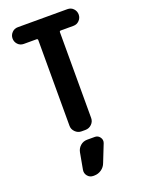

<svg xmlns="http://www.w3.org/2000/svg" viewBox="-183 -811 867 1172"><g transform="rotate(-20 250.0 -224.5)"><path d="M411.1 -730.5Q434.6 -730.5 449.7 -714.4Q464.8 -698.2 464.8 -676.3Q464.8 -654.3 449.2 -638.2Q433.6 -622.1 411.1 -622.1H328.1Q320.3 -622.1 320.3 -613.3V-56.6Q320.3 -33.2 303.2 -16.6Q286.1 0 262.7 0H237.3Q213.9 0 196.8 -17.1Q179.7 -34.2 179.7 -56.6V-613.3Q179.7 -622.1 170.9 -622.1H88.9Q65.4 -622.1 50.3 -638.2Q35.2 -654.3 35.2 -676.3Q35.2 -698.2 50.8 -714.4Q66.4 -730.5 88.9 -730.5ZM302.7 59.6Q322.3 59.6 334.5 76.7Q346.7 93.8 339.8 113.3L294.9 226.6Q286.1 251 265.1 265.6Q244.1 280.3 217.8 280.3H211.9Q189.5 280.3 175.3 263.2Q161.1 246.1 165 223.6L184.6 116.2Q189.5 91.8 208 75.7Q226.6 59.6 252 59.6Z"/></g></svg>

Font: Rounded Mgen+ 1mn bold
Style: Bold
Weight: 700
Designer: [Source Han Sans]
Ryoko NISHIZUKA  (kana & ideographs); Paul D. Hunt (Latin, Greek & Cyrillic); Wenlong ZHANG  (bopomofo
Version: Version 1.059.20150602